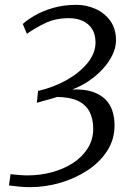

<svg xmlns="http://www.w3.org/2000/svg" viewBox="-20 -769 538 792"><path d="M104 3Q82 3 61 1Q40 -1 17 -4L23.5 -50.5Q41.5 -48.5 60.5 -47Q79.5 -45.5 93.5 -45.5Q146 -45.5 194.8 -58.8Q243.5 -72 281.8 -97Q320 -122 342.2 -157.8Q364.5 -193.5 364.5 -238Q364.5 -278.5 349.5 -307.8Q334.5 -337 301.8 -352.8Q269 -368.5 215.5 -369Q209 -366.5 191.2 -361.5Q173.5 -356.5 155.8 -351.8Q138 -347 132 -345L137 -394Q199.5 -408 253.8 -438.2Q308 -468.5 341 -509Q374 -549.5 374 -594Q374 -627 360 -649.2Q346 -671.5 321.2 -682.8Q296.5 -694 264 -694Q208.5 -694 166.2 -673.5Q124 -653 91 -629.5L74 -670Q91 -686 122.5 -704.5Q154 -723 197.8 -736Q241.5 -749 295 -749Q337 -749 374.2 -732.2Q411.5 -715.5 435 -683Q458.5 -650.5 458.5 -602.5Q458.5 -572.5 443.5 -541.8Q428.5 -511 403 -483.5Q377.5 -456 345 -434.2Q312.5 -412.5 278 -400Q327.5 -401.5 360.5 -390.8Q393.5 -380 414 -359.8Q434.5 -339.5 443.5 -311.8Q452.5 -284 452.5 -251.5Q452.5 -194 422.5 -147.2Q392.5 -100.5 342 -67Q291.5 -33.5 229.5 -15.2Q167.5 3 104 3Z"/></svg>

Font: Merriweather 20pt Light
Style: Italic
Weight: 300
Italic angle: -7.8°
Version: Version 2.101